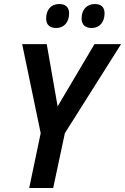

<svg xmlns="http://www.w3.org/2000/svg" viewBox="-20 -933 621 953"><path d="M435 -794C474 -794 499 -823 499 -867C499 -899 480 -913 451 -913C409 -913 385 -883 385 -841C385 -809 405 -794 435 -794ZM259 -794C298 -794 323 -823 323 -867C323 -899 303 -913 274 -913C232 -913 209 -883 209 -841C209 -809 229 -794 259 -794ZM125 0H244L302 -272L581 -714H449L266 -405L212 -714H90L182 -272Z"/></svg>

Font: Noto Sans SemiCondensed SemiBold
Style: Italic
Weight: 600
Width: 4
Italic angle: -12°
Designer: Monotype Design Team
Foundry: Monotype Imaging Inc.
Version: Version 2.013